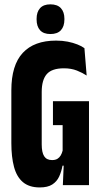

<svg xmlns="http://www.w3.org/2000/svg" viewBox="-20 -832 453 863"><path d="M158.5 10.5Q111.5 10.5 83.2 -13.2Q55 -37 43 -81.8Q31 -126.5 31 -188.5V-426Q31 -539 82.2 -594.2Q133.5 -649.5 232 -649.5Q260 -649.5 284.2 -644.8Q308.5 -640 328 -632.2Q347.5 -624.5 359.5 -615.5L369.5 -492.5Q351.5 -504.5 325.8 -514.8Q300 -525 267.5 -525Q213 -525 190.2 -498.8Q167.5 -472.5 167.5 -418.5V-183Q167.5 -147 178.5 -129.8Q189.5 -112.5 214 -112.5Q228.5 -112.5 237.8 -118Q247 -123.5 252.8 -133.2Q258.5 -143 261.5 -155V-322.5L283.5 -269.5H218V-377H380V-87.5H261Q256 -60.5 245.8 -38.2Q235.5 -16 215 -2.8Q194.5 10.5 158.5 10.5ZM267 -106H380V0H262.5ZM206.5 -679Q175.5 -679 160 -696.2Q144.5 -713.5 144.5 -744.5V-747.5Q144.5 -778 160 -795.2Q175.5 -812.5 206.5 -812.5Q238 -812.5 253.8 -795.2Q269.5 -778 269.5 -747.5V-744.5Q269.5 -713.5 253.8 -696.2Q238 -679 206.5 -679Z"/></svg>

Font: Anek Latin Condensed
Style: Bold
Weight: 700
Width: 3
Designer: Yesha Goshar
Foundry: Ek Type
Version: Version 1.003